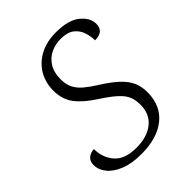

<svg xmlns="http://www.w3.org/2000/svg" viewBox="-208 -837 961 961"><g transform="rotate(-45 272.5 -357.0)"><path d="M228 10Q159 10 112.5 -9Q66 -28 42.5 -58Q19 -88 19 -120Q19 -149 37 -162.5Q55 -176 77 -176Q77 -115 114 -72.5Q151 -30 232 -30Q309 -30 354 -66.5Q399 -103 399 -168Q399 -201 389 -226Q379 -251 351 -277Q323 -303 269 -338Q205 -379 172.5 -421.5Q140 -464 140 -527Q140 -582 165.5 -626.5Q191 -671 239.5 -697.5Q288 -724 356 -724Q443 -724 486 -689Q529 -654 529 -611Q529 -557 466 -557Q466 -585 456.5 -614.5Q447 -644 422 -664Q397 -684 348 -684Q311 -684 278.5 -668.5Q246 -653 226 -621Q206 -589 206 -541Q206 -504 219 -478.5Q232 -453 257.5 -431.5Q283 -410 320 -387Q374 -353 406.5 -323Q439 -293 453.5 -261Q468 -229 468 -188Q468 -94 404 -42Q340 10 228 10Z"/></g></svg>

Font: Noto Serif Light
Style: Italic
Weight: 300
Italic angle: -12°
Designer: Monotype Design Team
Foundry: Monotype Imaging Inc.
Version: Version 2.013